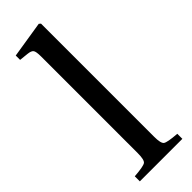

<svg xmlns="http://www.w3.org/2000/svg" viewBox="-250 -760 779 779"><g transform="rotate(-45 139.5 -371.0)"><path d="M20 0V-29Q74 -33 84.5 -41Q95 -49 95 -87V-642Q95 -670 89 -678Q83 -686 63 -688L25 -692V-717L182 -742L189 -736V-87Q189 -49 199.5 -41Q210 -33 264 -29V0Z"/></g></svg>

Font: Heuristica
Style: Regular
Weight: 400
Version: Version 1.0.1 ; ttfautohint (v1.4.1)